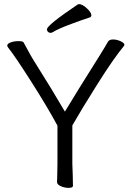

<svg xmlns="http://www.w3.org/2000/svg" viewBox="-20 -900 640 929"><path d="M371 -801Q360 -797 328.5 -785.5Q297 -774 274 -764Q251 -754 235 -744Q229 -741 224 -741Q217 -741 212 -746Q207 -751 207 -758Q207 -778 357 -879Q359 -880 363 -880Q378 -880 400 -860Q422 -840 422 -826Q422 -819 415 -816ZM69 -701Q90 -701 94 -695Q98 -689 106 -673Q114 -657 128 -633Q130 -629 133.5 -623.5Q137 -618 141 -611Q239 -455 294 -360Q353 -458 462 -631Q490 -676 503 -699Q509 -709 527 -709Q545 -709 563.5 -700.5Q582 -692 582 -683Q582 -682 580 -678Q530 -618 449.5 -490Q369 -362 330 -293V-107L332 -52L333 -1Q333 9 312 9Q293 9 274.5 1Q256 -7 256 -19Q256 -40 257 -55L258 -108V-292Q209 -383 129.5 -507.5Q50 -632 20 -669Q15 -676 15 -679Q15 -689 32 -695Q49 -701 69 -701Z"/></svg>

Font: Iansui 0.93
Style: Regular
Weight: 400
Designer: But Ko / Fontworks Inc.
Foundry: zi-hi.com / Fontworks Inc.
Version: Version 0.931